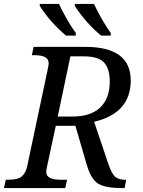

<svg xmlns="http://www.w3.org/2000/svg" viewBox="-40 -951 724 971"><path d="M242.2 -314.9 198.2 -109.9Q193.8 -89.4 193.8 -82Q193.8 -42 266.1 -42H299.3L290 0H-20L-10.7 -42H2Q51.8 -42 71 -59.6Q90.3 -77.1 97.2 -108.9L202.1 -604Q206.1 -622.6 206.1 -631.8Q206.1 -671.9 134.3 -671.9H121.1L129.9 -713.9H392.1Q621.1 -713.9 621.1 -543.9Q621.1 -378.9 436 -335L508.3 -121.1Q525.9 -69.8 543.9 -55.9Q562 -42 590.3 -42H598.1L590.3 0H577.1Q491.2 0 455.6 -22.7Q419.9 -45.4 398.9 -117.2L341.3 -314.9ZM252 -361.8H329.1Q418.5 -361.8 466.8 -407.5Q515.1 -453.1 515.1 -538.1Q515.1 -604.5 485.6 -635.3Q456.1 -666 384.3 -666H315.9ZM520 -771H471.2Q393.1 -836.4 338.4 -920.9V-931.2H435.1Q474.1 -849.1 520 -784.2ZM343.3 -771H293.9Q215.8 -836.4 161.1 -920.9V-931.2H258.3Q300.8 -841.8 343.3 -784.2Z"/></svg>

Font: Droid Serif
Style: Italic
Weight: 400
Italic angle: -12°
Designer: Monotype Design team
Foundry: Monotype Imaging Inc.
Version: Version 1.03